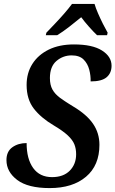

<svg xmlns="http://www.w3.org/2000/svg" viewBox="-20 -951 590 981"><path d="M234 10Q123 10 68 -31.5Q13 -73 13 -133Q13 -177 43 -198.5Q73 -220 116 -220Q116 -139 149.5 -92.5Q183 -46 246 -46Q304 -46 336.5 -79Q369 -112 369 -163Q369 -191 360 -213.5Q351 -236 326.5 -259Q302 -282 255 -310Q189 -349 152.5 -396.5Q116 -444 116 -517Q116 -578 145.5 -624.5Q175 -671 229 -697.5Q283 -724 358 -724Q452 -724 501 -693Q550 -662 550 -615Q550 -578 525 -556.5Q500 -535 443 -535Q444 -564 436 -595Q428 -626 407 -647Q386 -668 346 -668Q302 -668 268.5 -639.5Q235 -611 235 -552Q235 -517 248 -493.5Q261 -470 287.5 -450.5Q314 -431 354 -407Q423 -366 455.5 -318.5Q488 -271 488 -211Q488 -106 419.5 -48Q351 10 234 10ZM217 -784Q235 -803 259.5 -828.5Q284 -854 307.5 -881Q331 -908 348 -931H463Q469 -910 481 -882.5Q493 -855 506 -829Q519 -803 530 -784L527 -771H476Q458 -788 434.5 -814.5Q411 -841 395 -863Q366 -839 333 -813.5Q300 -788 272 -771H214Z"/></svg>

Font: Noto Serif SemiCondensed SemiBold
Style: Italic
Weight: 600
Width: 4
Italic angle: -12°
Designer: Monotype Design Team
Foundry: Monotype Imaging Inc.
Version: Version 2.014; ttfautohint (v1.8.4.7-5d5b)